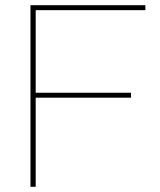

<svg xmlns="http://www.w3.org/2000/svg" viewBox="-20 -717 613 737"><path d="M97 -697H538V-678H117V-361H483V-342H117V0H97Z"/></svg>

Font: Hanken Grotesk Thin
Style: Regular
Weight: 100
Designer: Alfredo Marco Pradil
Foundry: Hanken Design Co.
Version: Version 3.014